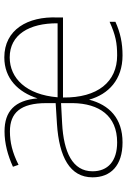

<svg xmlns="http://www.w3.org/2000/svg" viewBox="131 -709 588 890"><g transform="rotate(-90 425.0 -264.0)"><path d="M604 -538C506 -538 443 -474 414 -384C405 -490 354 -537 261 -537C205 -537 150 -522 97 -498L106 -472C163 -501 211 -512 261 -512C347 -512 392 -463 392 -343V-300L296 -294C142 -284 48 -234 48 -129C48 -45 102 10 210 10C322 10 384 -52 408 -145C433 -55 501 10 613 10C670 10 718 0 769 -23V-50C707 -22 670 -15 613 -15C491 -15 416 -105 418 -266H789V-291C795 -430 732 -538 604 -538ZM604 -513C709 -513 763 -423 762 -291H419C431 -436 507 -513 604 -513ZM298 -270 392 -275V-220C390 -99 334 -15 210 -15C123 -15 76 -58 76 -129C76 -222 165 -263 298 -270Z"/></g></svg>

Font: Noto Sans Thai Looped Thin
Style: Regular
Weight: 100
Designer: Sasikarn Vongin, Ben Mitchell
Foundry: The Fontpad Ltd
Version: Version 1.001